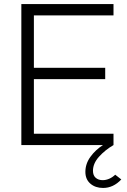

<svg xmlns="http://www.w3.org/2000/svg" viewBox="-20 -717 626 949"><path d="M85.5 -697H541V-641H147.5V-382H500V-326H147.5V-56H541V0Q499 24.5 469.2 57.8Q439.5 91 439.5 127Q439.5 150 453 161.8Q466.5 173.5 487.5 173.5Q503.5 173.5 519.8 166.5Q536 159.5 549.5 146.5L579.5 170Q540 212 489.5 212Q451.5 212 426.8 190.8Q402 169.5 402 132.5Q402 92.5 427 58Q452 23.5 489 0H85.5Z"/></svg>

Font: HK Grotesk Light
Style: Regular
Weight: 300
Designer: Alfredo Marco Pradil
Foundry: Hanken Design Co.
Version: Version 3.001